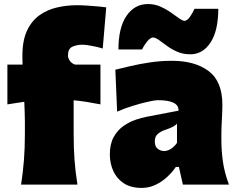

<svg xmlns="http://www.w3.org/2000/svg" viewBox="-20 -902 1153 938"><path d="M83 0Q92.3 -61 96.9 -119.1Q101.6 -177.2 101.6 -250.5V-308.6Q101.6 -329.6 100.6 -354Q99.6 -378.4 98.6 -404.8L16.1 -392.1V-586.4H90.3Q89.8 -598.1 89.6 -609.1Q89.4 -620.1 89.4 -629.4Q89.4 -704.6 112.3 -752.9Q135.3 -801.3 173.6 -828.1Q211.9 -855 259 -865.7Q306.2 -876.5 355 -876.5Q379.9 -876.5 408.2 -874.5Q436.5 -872.6 461.2 -870.4Q485.8 -868.2 499 -866.2L481.9 -665Q460.4 -671.9 429.7 -677.7Q398.9 -683.6 384.8 -683.6Q354.5 -683.6 333.3 -673.6Q312 -663.6 312 -630.9Q312 -618.7 321 -605.2Q330.1 -591.8 346.7 -586.4H470.7V-392.1Q436 -398.9 403.8 -404.1Q371.6 -409.2 339.8 -412.1V-250.5Q339.8 -177.2 344.2 -119.1Q348.6 -61 358.4 0Z M672.4 16.1Q619.1 16.1 584.7 -6.6Q550.3 -29.3 533.4 -66.7Q516.6 -104 516.6 -147.5Q516.6 -198.7 535.4 -232.4Q554.2 -266.1 582.8 -286.1Q611.3 -306.2 642.1 -316.7Q672.9 -327.1 696.3 -331.5L852.1 -361.3Q855 -412.6 750.5 -412.6Q737.3 -412.6 703.4 -405Q669.4 -397.5 628.2 -384.8Q586.9 -372.1 552.2 -356.4L543.5 -561.5Q573.2 -568.8 617.2 -579.1Q661.1 -589.4 713.4 -597.2Q765.6 -605 819.3 -605Q933.1 -605 999.8 -554.4Q1066.4 -503.9 1066.4 -390.1Q1066.4 -360.4 1064 -318.8Q1061.5 -277.3 1061.5 -248V-216.3Q1061.5 -168 1068.8 -113.8Q1076.2 -59.6 1098.6 0H873.5L854 -86.4H838.9Q822.3 -61.5 796.9 -37.8Q771.5 -14.2 739.7 1Q708 16.1 672.4 16.1ZM782.2 -164.1Q797.9 -164.1 815.2 -175Q832.5 -186 844.7 -204.1V-297.4Q836.9 -289.6 825.2 -283Q813.5 -276.4 786.1 -267.1Q768.1 -261.2 752.2 -249Q736.3 -236.8 736.3 -210.9Q736.3 -186 750.7 -175Q765.1 -164.1 782.2 -164.1ZM909.7 -636.7Q875 -636.7 847.2 -648.7Q819.3 -660.6 797.6 -676.5Q775.9 -692.4 758.5 -705.1Q741.2 -717.8 727.5 -719.2Q712.4 -716.8 697.8 -698.2Q683.1 -679.7 673.8 -660.2H558.6Q558.6 -767.1 598.1 -824.7Q637.7 -882.3 703.1 -882.3Q734.9 -882.3 762.5 -870.4Q790 -858.4 812.7 -842.5Q835.4 -826.7 852.8 -814Q870.1 -801.3 881.8 -799.8Q896 -802.2 908.4 -820.3Q920.9 -838.4 930.2 -858.9H1046.4Q1046.4 -752 1008.5 -694.3Q970.7 -636.7 909.7 -636.7Z"/></svg>

Font: Pinar-DS3-FD Black
Style: Regular
Weight: 900
Designer: Amin Abedi
Version: Version 3.000